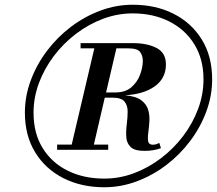

<svg xmlns="http://www.w3.org/2000/svg" viewBox="-20 -780 915 810"><path d="M85 -304.5Q85 -374.5 109.8 -441Q134.5 -507.5 178 -565.2Q221.5 -623 279.2 -666.8Q337 -710.5 403.5 -735.2Q470 -760 540 -760Q637 -760 712.5 -721.8Q788 -683.5 831.5 -613Q875 -542.5 875 -445.5Q875 -375.5 850.2 -309Q825.5 -242.5 782 -184.8Q738.5 -127 680.8 -83.2Q623 -39.5 556.5 -14.8Q490 10 420 10Q323.5 10 247.8 -28.2Q172 -66.5 128.5 -137.2Q85 -208 85 -304.5ZM121.5 -304.5Q121.5 -217.5 160 -155.2Q198.5 -93 265.8 -59.8Q333 -26.5 420 -26.5Q484 -26.5 545 -49.2Q606 -72 659.2 -112.5Q712.5 -153 752.8 -206.2Q793 -259.5 815.8 -320.5Q838.5 -381.5 838.5 -445.5Q838.5 -530.5 800 -593Q761.5 -655.5 694 -689.5Q626.5 -723.5 540 -723.5Q476 -723.5 415 -700.8Q354 -678 300.8 -637.5Q247.5 -597 207.2 -543.8Q167 -490.5 144.2 -429.5Q121.5 -368.5 121.5 -304.5ZM221 -170H282.5L378 -576H320V-598H542Q600.5 -598 640.2 -577.8Q680 -557.5 680 -508Q680 -450 633.5 -416.2Q587 -382.5 507.5 -378Q553.5 -374 575.8 -357.2Q598 -340.5 605 -317Q612 -293.5 610.2 -267.8Q608.5 -242 605.5 -219.8Q602.5 -197.5 605.2 -183.5Q608 -169.5 624.5 -169.5Q633.5 -169.5 639.8 -171.8Q646 -174 652 -177L659 -155Q628.5 -143.5 589.5 -143.5Q548 -143.5 531.2 -159.8Q514.5 -176 512.8 -201.5Q511 -227 514.8 -255.8Q518.5 -284.5 518.5 -310Q518.5 -335.5 505 -351.8Q491.5 -368 455 -368H422L376 -170H436.5V-148H221ZM521 -576H471L427.5 -390H467Q509 -390 534.5 -412.2Q560 -434.5 571.2 -465.5Q582.5 -496.5 582.5 -523Q582.5 -545 571.2 -560.5Q560 -576 521 -576Z"/></svg>

Font: Bodoni* 06pt
Style: Bold Italic
Weight: 700
Italic angle: -13°
Version: Version 2.3